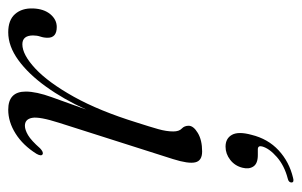

<svg xmlns="http://www.w3.org/2000/svg" viewBox="-150 -340 716 455"><g transform="rotate(-90 207.5 -113.0)"><path d="M69 -369.5Q63.5 -372.5 70 -384Q90 -416 117.8 -433.5Q145.5 -451 174.5 -451Q217.5 -451 217.5 -409.5Q217.5 -384.5 204.2 -347.8Q191 -311 175 -266.5Q199 -319.5 229 -361.2Q259 -403 292 -427Q325 -451 358 -451Q387 -451 401.2 -434.8Q415.5 -418.5 414.5 -392Q413.5 -366.5 400.8 -351.2Q388 -336 370.5 -336Q345 -336 345 -357.5Q345 -366.5 347.8 -374.8Q350.5 -383 350.5 -392Q350.5 -417.5 329.5 -417.5Q305 -417.5 272 -386.8Q239 -356 205.2 -295.5Q171.5 -235 144 -146Q134 -115 128.5 -95.5Q123 -76 123 -60Q123 -46 129.8 -39.8Q136.5 -33.5 136.5 -23.5Q136.5 -12 119.5 -1.8Q102.5 8.5 75.5 8.5Q53.5 8.5 49.8 -7.8Q46 -24 57.5 -60.5L143.5 -330.5Q158.5 -377.5 155.2 -394.5Q152 -411.5 136.5 -411.5Q127 -411.5 114.2 -404Q101.5 -396.5 83 -375.5Q74 -367 69 -369.5ZM67 140.5Q47 140.5 40 130Q33 119.5 37 104Q41.5 86 55.8 75Q70 64 87 64Q106.5 64 115 79.2Q123.5 94.5 115 125.5Q105.5 164.5 78.2 189.8Q51 215 13 224Q2.5 227 2 220.5Q2 213.5 11 211.5Q42 203.5 62.5 185.5Q83 167.5 87.5 150.5Q90 140.5 80.5 140.5Z"/></g></svg>

Font: Fraunces 72pt S000 Light
Style: Italic
Weight: 300
Italic angle: -16°
Version: Version 1.000; ttfautohint (v1.8.3)